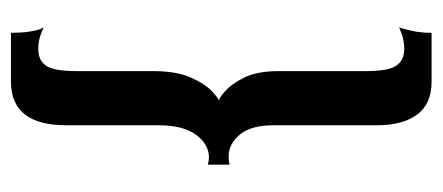

<svg xmlns="http://www.w3.org/2000/svg" viewBox="-249 -480 809 351"><g transform="rotate(-90 155.5 -304.5)"><path d="M102 -209Q102 -250 85 -270.5Q68 -291 45 -291Q35 -291 30 -289V-329Q38 -327 43 -327Q67 -327 84.5 -350.5Q102 -374 102 -419V-588Q102 -689 182 -689H271Q271 -670 273 -656.5Q275 -643 277.5 -636.5Q280 -630 281 -629Q278 -631 266.5 -635Q255 -639 241 -639Q221 -639 211 -625Q201 -611 201 -569V-429Q201 -386 189 -359.5Q177 -333 162.5 -320Q148 -307 148 -310V-308Q148 -311 162.5 -299Q177 -287 189 -263Q201 -239 201 -199V-40Q201 1 211 15.5Q221 30 241 30Q256 30 268.5 25.5Q281 21 281 20Q279 25 275 42.5Q271 60 271 80H182Q141 80 121.5 53.5Q102 27 102 -20Z"/></g></svg>

Font: Red Rose Bold
Style: Regular
Weight: 700
Designer: jaikishan Patel
Version: Version 1.000